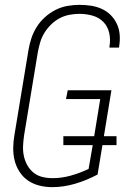

<svg xmlns="http://www.w3.org/2000/svg" viewBox="-20 -763 540 791"><path d="M195 8Q168 8 142 1.5Q116 -5 95 -19.5Q74 -34 60 -56Q46 -78 40 -103Q34 -128 34.5 -155.5Q35 -183 40 -210L97 -555Q101 -580 109 -604.5Q117 -629 131 -651.5Q145 -674 165 -692Q185 -710 208.5 -722Q232 -734 257.5 -738.5Q283 -743 307 -743Q331 -743 354.5 -739.5Q378 -736 399 -726.5Q420 -717 436 -701Q452 -685 461.5 -664.5Q471 -644 473 -620.5Q475 -597 471 -573Q471 -571 471 -570Q471 -569 470 -567H431Q431 -568 431 -569Q431 -570 431 -572Q436 -600 430 -627Q424 -654 406 -672.5Q388 -691 361.5 -698.5Q335 -706 307 -706Q287 -706 266 -702Q245 -698 226 -688Q207 -678 191 -662.5Q175 -647 163.5 -628.5Q152 -610 146 -590Q140 -570 136 -549L79 -204Q76 -183 75 -161.5Q74 -140 78.5 -119.5Q83 -99 93 -81.5Q103 -64 118.5 -51.5Q134 -39 154.5 -34Q175 -29 197 -29Q234 -29 271.5 -39.5Q309 -50 345 -67L362 -165H241V-202H368L393 -355H252L259 -391H439L408 -202H460V-165H402L382 -44Q337 -20 289.5 -6Q242 8 195 8Z"/></svg>

Font: Iosevka SS04 XLt Obl
Style: Regular
Weight: 200
Italic angle: -9°
Monospace: yes
Designer: Belleve Invis
Foundry: Belleve Invis
Version: Version 19.0.0; ttfautohint (v1.8.4)